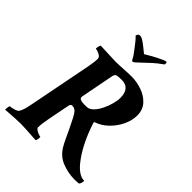

<svg xmlns="http://www.w3.org/2000/svg" viewBox="-251 -975 1106 1106"><g transform="rotate(45 302.0 -422.0)"><path d="M554.7 5.9Q501 5.9 450.2 -14.6Q399.4 -35.2 371.1 -88.9Q365.2 -98.6 352.5 -125.5Q339.8 -152.3 325.2 -183.6Q310.5 -214.8 296.9 -240.2Q283.2 -265.6 276.4 -272.5Q262.7 -286.1 245.1 -286.1Q232.4 -286.1 229.5 -270.5L203.1 -135.7Q198.2 -110.4 195.8 -90.8Q193.4 -71.3 193.4 -57.6Q193.4 -51.8 202.6 -44.9Q211.9 -38.1 223.1 -33.7Q234.4 -29.3 240.2 -29.3Q242.2 -29.3 242.2 -24.4Q242.2 -5.9 235.4 3.9Q221.7 2.9 196.8 1.5Q171.9 0 147.9 -1.5Q124 -2.9 111.3 -2.9Q95.7 -2.9 69.3 -1.5Q43 0 19.5 1.5Q-3.9 2.9 -11.7 3.9Q-12.7 2.9 -12.7 -2Q-12.7 -8.8 -10.7 -19Q-8.8 -29.3 -6.8 -29.3Q3.9 -29.3 24.9 -35.6Q45.9 -42 50.8 -50.8Q58.6 -63.5 64.5 -84Q70.3 -104.5 75.2 -131.8L149.4 -510.7Q154.3 -536.1 156.2 -553.2Q158.2 -570.3 158.2 -580.1Q158.2 -594.7 140.1 -604Q122.1 -613.3 110.4 -613.3Q108.4 -613.3 108.4 -618.2Q108.4 -625 111.3 -634.8Q114.3 -644.5 116.2 -646.5Q168 -644.5 198.7 -643.1Q229.5 -641.6 240.2 -641.6Q268.6 -641.6 304.2 -644Q339.8 -646.5 368.2 -646.5Q409.2 -646.5 451.2 -632.3Q493.2 -618.2 521.5 -587.9Q549.8 -557.6 549.8 -510.7Q549.8 -470.7 530.3 -429.2Q510.7 -387.7 477.5 -355.5Q444.3 -323.2 403.3 -309.6Q398.4 -307.6 401.4 -299.8Q423.8 -231.4 450.7 -178.7Q477.5 -126 507.8 -87.9Q554.7 -28.3 599.6 -28.3Q599.6 -9.8 589.8 3.9Q583 4.9 574.2 5.4Q565.4 5.9 554.7 5.9ZM308.6 -339.8Q329.1 -339.8 347.7 -358.9Q366.2 -377.9 379.9 -405.8Q393.6 -433.6 401.4 -462.9Q409.2 -492.2 409.2 -512.7Q409.2 -592.8 340.8 -592.8Q328.1 -592.8 316.9 -591.8Q305.7 -590.8 300.8 -588.9Q290 -584 287.1 -568.4L248 -366.2Q248 -365.2 247.6 -363.3Q247.1 -361.3 247.1 -359.4Q247.1 -348.6 257.8 -344.2Q268.6 -339.8 283.2 -339.8Q297.9 -339.8 308.6 -339.8ZM310.5 -710.9Q305.7 -710.9 300.8 -719.7Q295.9 -730.5 288.1 -741.7Q280.3 -752.9 270.5 -765.6Q253.9 -788.1 240.7 -804.2Q227.5 -820.3 216.8 -830.1Q221.7 -846.7 233.4 -847.7Q245.1 -848.6 260.7 -838.9Q276.4 -829.1 293.9 -814.9Q311.5 -800.8 327.1 -788.1Q345.7 -799.8 371.6 -814Q397.5 -828.1 419.9 -838.4Q442.4 -848.6 447.3 -848.6Q457 -848.6 453.1 -830.1Q441.4 -822.3 420.4 -805.7Q399.4 -789.1 371.1 -761.7L326.2 -719.7Q316.4 -710.9 310.5 -710.9Z"/></g></svg>

Font: Crimson Text
Style: Bold Italic
Weight: 700
Italic angle: -11°
Designer: Sebastian Kosch
Foundry: Sebastian Kosch
Version: Version 1.100; ttfautohint (v1.8.4)